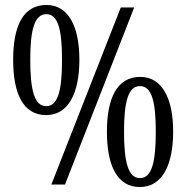

<svg xmlns="http://www.w3.org/2000/svg" viewBox="-20 -744 751 774"><path d="M166 -280C256 -280 300 -369 300 -503C300 -637 256 -724 167 -724C72 -724 33 -637 33 -503C33 -369 72 -280 166 -280ZM187 0H242L521 -714H467ZM166 -316C118 -316 102 -383 102 -503C102 -621 118 -687 167 -687C215 -687 230 -621 230 -503C230 -383 215 -316 166 -316ZM544 10C634 10 678 -79 678 -213C678 -347 634 -434 545 -434C451 -434 411 -347 411 -213C411 -79 451 10 544 10ZM544 -26C496 -26 480 -93 480 -213C480 -331 496 -397 544 -397C593 -397 608 -331 608 -213C608 -93 593 -26 544 -26Z"/></svg>

Font: Noto Serif Georgian ExtraCondensed
Style: Regular
Weight: 400
Width: 2
Designer: Monotype Design Team, Akaki Razmadze
Foundry: Google LLC
Version: Version 2.003